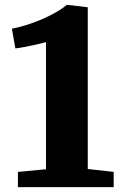

<svg xmlns="http://www.w3.org/2000/svg" viewBox="-20 -773 509 793"><path d="M170 -74V-599Q158.5 -595.5 134 -590Q109.5 -584.5 84 -579.5Q58.5 -574.5 43.5 -573L29 -654.5Q68.5 -662 112.2 -677.5Q156 -693 194.2 -713Q232.5 -733 256 -753H257.5L342.5 -743V-75L449.5 -63V0H54V-63Z"/></svg>

Font: Merriweather 24pt Black
Style: Regular
Weight: 900
Designer: Eben Sorkin
Foundry: Eben Sorkin
Version: Version 2.100